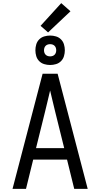

<svg xmlns="http://www.w3.org/2000/svg" viewBox="-20 -1206 640 1226"><path d="M60 0 252 -735H348L540 0H454L408 -187H192L146 0ZM390 -260 333 -490Q325 -524 316.5 -558.5Q308 -593 300 -628Q292 -593 283.5 -558.5Q275 -524 267 -490L210 -260ZM300 -791Q281 -791 262.5 -796.5Q244 -802 230.5 -815.5Q217 -829 211.5 -847.5Q206 -866 206 -885Q206 -904 211.5 -922.5Q217 -941 230.5 -954.5Q244 -968 262.5 -973.5Q281 -979 300 -979Q319 -979 337.5 -973.5Q356 -968 369.5 -954.5Q383 -941 388.5 -922.5Q394 -904 394 -885Q394 -866 388.5 -847.5Q383 -829 369.5 -815.5Q356 -802 337.5 -796.5Q319 -791 300 -791ZM300 -846Q308 -846 315.5 -848.5Q323 -851 328.5 -856.5Q334 -862 336.5 -869.5Q339 -877 339 -885Q339 -893 336.5 -900.5Q334 -908 328.5 -913.5Q323 -919 315.5 -921.5Q308 -924 300 -924Q292 -924 284.5 -921.5Q277 -919 271.5 -913.5Q266 -908 263.5 -900.5Q261 -893 261 -885Q261 -877 263.5 -869.5Q266 -862 271.5 -856.5Q277 -851 284.5 -848.5Q292 -846 300 -846ZM287 -999 239 -1041 371 -1186 430 -1134Z"/></svg>

Font: Iosevka Extended
Style: Regular
Weight: 400
Width: 7
Monospace: yes
Designer: Belleve Invis
Foundry: Belleve Invis
Version: Version 32.5.0; ttfautohint (v1.8.4)